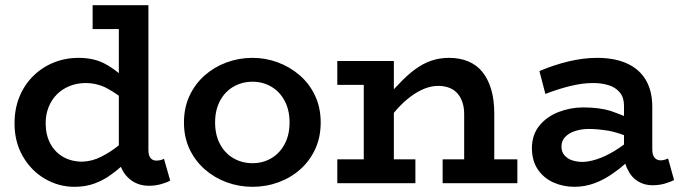

<svg xmlns="http://www.w3.org/2000/svg" viewBox="-20 -706 2630 740"><path d="M267 14Q206 14 153 -17Q100 -48 68 -103.5Q36 -159 36 -230Q36 -286 54.5 -332Q73 -378 107 -412Q141 -446 186 -464.5Q231 -483 283 -483Q338 -483 379 -463Q412 -446 438 -424V-594H337V-686H552V-129Q552 -106 560.5 -96.5Q569 -87 582 -87Q591 -87 599 -89Q607 -91 612 -94L636 -10Q624 -3 601.5 3.5Q579 10 554 10Q504 10 471 -24Q455 -40 446 -63Q428 -47 408 -33Q380 -12 345 1Q310 14 267 14ZM438 -337Q412 -356 384 -370Q349 -386 311 -386Q277 -386 248.5 -374.5Q220 -363 199.5 -342.5Q179 -322 167.5 -293.5Q156 -265 156 -231Q156 -187 173.5 -153.5Q191 -120 223 -101.5Q255 -83 297 -83Q336 -84 372 -103Q406 -120 438 -146Z M953 14Q901 14 853.5 -3.5Q806 -21 769 -53.5Q732 -86 710.5 -131.5Q689 -177 689 -234Q689 -291 710.5 -337Q732 -383 769 -415.5Q806 -448 853.5 -465.5Q901 -483 953 -483Q1004 -483 1051 -465.5Q1098 -448 1135.5 -415.5Q1173 -383 1194.5 -337Q1216 -291 1216 -234Q1216 -177 1195 -131.5Q1174 -86 1137.5 -53.5Q1101 -21 1053.5 -3.5Q1006 14 953 14ZM953 -77Q993 -77 1025.5 -96Q1058 -115 1077 -150.5Q1096 -186 1096 -234Q1096 -282 1077 -317.5Q1058 -353 1025.5 -372Q993 -391 953 -391Q913 -391 880 -372Q847 -353 828 -317.5Q809 -282 809 -234Q809 -186 828 -150.5Q847 -115 880 -96Q913 -77 953 -77Z M1280 0V-92H1382V-379H1280V-471H1498V-362Q1508 -373 1519 -384Q1549 -416 1579.5 -438.5Q1610 -461 1642 -472Q1674 -483 1711 -483Q1752 -483 1784.5 -469.5Q1817 -456 1839 -429Q1861 -402 1873 -362Q1885 -322 1885 -268V-92H1974V0H1686V-92H1769V-266Q1769 -291 1762.5 -311Q1756 -331 1743.5 -345.5Q1731 -360 1712 -367.5Q1693 -375 1669 -375Q1643 -375 1616.5 -364.5Q1590 -354 1563 -334Q1536 -314 1510 -285Q1504 -278 1498 -271V-92H1581V0Z M2494 8Q2464 8 2439 -7Q2414 -22 2400 -51Q2394 -62 2390 -75Q2369 -56 2347 -41Q2310 -14 2272 0Q2234 14 2194 14Q2150 14 2112.5 -3Q2075 -20 2052.5 -53.5Q2030 -87 2030 -137Q2031 -188 2059.5 -222.5Q2088 -257 2133.5 -274.5Q2179 -292 2228 -292Q2288 -292 2332 -279Q2358 -270 2385 -259V-299Q2385 -330 2369 -349.5Q2353 -369 2326 -377.5Q2299 -386 2266 -386Q2225 -386 2178 -374.5Q2131 -363 2082 -344L2059 -432Q2115 -456 2172 -469.5Q2229 -483 2281 -483Q2350 -483 2397.5 -461Q2445 -439 2469.5 -397Q2494 -355 2494 -294V-131Q2494 -108 2503 -98Q2512 -88 2526 -88Q2535 -88 2542.5 -90.5Q2550 -93 2555 -95L2578 -12Q2567 -6 2544.5 1Q2522 8 2494 8ZM2385 -149V-185Q2353 -197 2326 -202Q2283 -209 2250 -209Q2222 -209 2198 -201.5Q2174 -194 2159 -179Q2144 -164 2144 -141Q2144 -121 2155.5 -107.5Q2167 -94 2185.5 -88Q2204 -82 2225 -82Q2248 -82 2279.5 -92Q2311 -102 2348 -124Q2366 -135 2385 -149Z"/></svg>

Font: BioRhyme ExtraBold SemiBold
Style: Regular
Weight: 600
Version: Version 1.600;gftools[0.9.33]